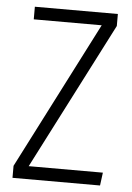

<svg xmlns="http://www.w3.org/2000/svg" viewBox="-51 -724 524 763"><g transform="rotate(5 211.5 -342.5)"><path d="M388.2 -685.1V-637.2L87.9 -51.8H383.8L377 0H27.8V-47.9L328.1 -634.8H57.1V-685.1Z"/></g></svg>

Font: Fira Sans Compressed Light
Style: Regular
Weight: 300
Width: 1
Designer: Carrois Corporate & Edenspiekermann AG
Foundry: Carrois Corporate GbR & Edenspiekermann AG
Version: Version 4.203;PS 004.203;hotconv 1.0.88;makeotf.lib2.5.64775